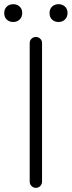

<svg xmlns="http://www.w3.org/2000/svg" viewBox="-37 -907 346 927"><path d="M106.4 -30.3V-699.2Q106.4 -711.9 115.2 -720.2Q124 -728.5 136.2 -728.5Q148.4 -728.5 157.2 -720.2Q166 -711.9 166 -699.2V-30.3Q166 -17.6 157.2 -8.8Q148.4 0 136.2 0Q124 0 115.2 -8.8Q106.4 -17.6 106.4 -30.3ZM58.1 -813Q45.9 -800.8 26.9 -800.8Q7.8 -800.8 -4.4 -812.5Q-16.6 -824.2 -16.6 -843.8Q-16.6 -863.3 -4.4 -875Q7.8 -886.7 26.9 -886.7Q45.9 -886.7 58.1 -875Q70.3 -863.3 70.3 -844.2Q70.3 -825.2 58.1 -813ZM276.9 -813Q264.6 -800.8 245.6 -800.8Q226.6 -800.8 214.4 -812.5Q202.1 -824.2 202.1 -843.8Q202.1 -863.3 214.4 -875Q226.6 -886.7 245.6 -886.7Q264.6 -886.7 276.9 -875Q289.1 -863.3 289.1 -844.2Q289.1 -825.2 276.9 -813Z"/></svg>

Font: Gen Jyuu Gothic P Light
Style: Regular
Weight: 200
Designer: [Source Han Sans]
Ryoko NISHIZUKA  (kana & ideographs); Paul D. Hunt (Latin, Greek & Cyrillic); Wenlong ZHANG  (bopomofo
Version: Version 1.002.20150607